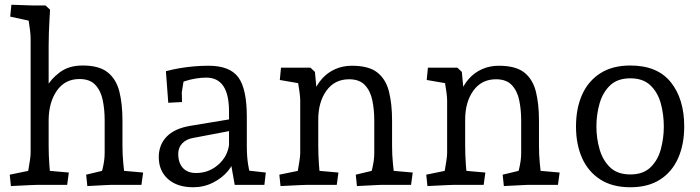

<svg xmlns="http://www.w3.org/2000/svg" viewBox="-20 -779 2951 809"><path d="M26 5 21 -43 133 -66 93 -29Q95 -37 98.5 -57Q102 -77 105.5 -99.5Q109 -122 109 -134V-618Q109 -631 106.5 -651.5Q104 -672 100.5 -694Q97 -716 94 -731L133 -685L23 -709L28 -759L117 -756H172L191 -738Q190 -723 188.5 -696.5Q187 -670 186 -641Q185 -612 185 -588V-393L176 -411Q193 -445 231.5 -474Q270 -503 328 -503Q398 -503 434 -474Q470 -445 483 -393Q496 -341 496 -271V-164Q496 -127 499.5 -91Q503 -55 506 -35L470 -62L583 -52L576 0H448Q441 0 423.5 1Q406 2 385.5 3Q365 4 348 5L343 -43L443 -67L406 -44Q409 -54 412.5 -68.5Q416 -83 418.5 -100Q421 -117 421 -134V-273Q421 -317 413 -356.5Q405 -396 382 -421Q359 -446 315 -446Q254 -446 220 -397.5Q186 -349 185 -275V-164Q185 -125 188 -84Q191 -43 194 -25L157 -62L270 -52L263 0H136Q126 0 107 1Q88 2 66.5 3Q45 4 26 5Z M794 10Q727 10 688 -24.5Q649 -59 649 -117Q649 -169 682.5 -203.5Q716 -238 783 -249L958 -278V-229L795 -198Q765 -193 748 -175Q731 -157 731 -131Q731 -93 750.5 -71.5Q770 -50 806 -50Q859 -50 898.5 -84Q938 -118 945 -168V-309Q945 -381 921 -416.5Q897 -452 849 -452Q828 -452 804 -448Q780 -444 759 -437Q738 -430 727 -422L758 -465L746 -390L747 -349L689 -346L679 -479Q709 -487 739 -492Q769 -497 799 -499.5Q829 -502 859 -502Q948 -502 984 -453.5Q1020 -405 1020 -287V-164Q1020 -119 1025.5 -85.5Q1031 -52 1035 -33L1002 -63L1100 -52L1094 0H969L949 -113L967 -116Q965 -88 940.5 -58.5Q916 -29 877.5 -9.5Q839 10 794 10Z M1162 5 1157 -43 1269 -66 1229 -29Q1231 -37 1234.5 -57Q1238 -77 1241.5 -99.5Q1245 -122 1245 -134V-356Q1245 -369 1242 -391.5Q1239 -414 1235 -436.5Q1231 -459 1229 -469L1269 -423L1159 -442L1164 -494H1288L1307 -476L1321 -326L1299 -384Q1314 -422 1337.5 -448Q1361 -474 1393 -488Q1425 -502 1463 -502Q1534 -502 1570 -473.5Q1606 -445 1619 -393Q1632 -341 1632 -271V-164Q1632 -127 1635.5 -91Q1639 -55 1642 -35L1606 -62L1719 -52L1712 0H1584Q1580 0 1562 1Q1544 2 1522.5 3Q1501 4 1484 5L1479 -43L1579 -67L1542 -44Q1545 -54 1548.5 -68.5Q1552 -83 1554.5 -100Q1557 -117 1557 -134V-272Q1557 -316 1549 -355.5Q1541 -395 1518 -420Q1495 -445 1451 -445Q1390 -445 1355.5 -397Q1321 -349 1321 -275V-164Q1321 -125 1324 -84Q1327 -43 1330 -25L1293 -62L1406 -52L1399 0H1272Q1262 0 1243 1Q1224 2 1202.5 3Q1181 4 1162 5Z M1781 5 1776 -43 1888 -66 1848 -29Q1850 -37 1853.5 -57Q1857 -77 1860.5 -99.5Q1864 -122 1864 -134V-356Q1864 -369 1861 -391.5Q1858 -414 1854 -436.5Q1850 -459 1848 -469L1888 -423L1778 -442L1783 -494H1907L1926 -476L1940 -326L1918 -384Q1933 -422 1956.5 -448Q1980 -474 2012 -488Q2044 -502 2082 -502Q2153 -502 2189 -473.5Q2225 -445 2238 -393Q2251 -341 2251 -271V-164Q2251 -127 2254.5 -91Q2258 -55 2261 -35L2225 -62L2338 -52L2331 0H2203Q2199 0 2181 1Q2163 2 2141.5 3Q2120 4 2103 5L2098 -43L2198 -67L2161 -44Q2164 -54 2167.5 -68.5Q2171 -83 2173.5 -100Q2176 -117 2176 -134V-272Q2176 -316 2168 -355.5Q2160 -395 2137 -420Q2114 -445 2070 -445Q2009 -445 1974.5 -397Q1940 -349 1940 -275V-164Q1940 -125 1943 -84Q1946 -43 1949 -25L1912 -62L2025 -52L2018 0H1891Q1881 0 1862 1Q1843 2 1821.5 3Q1800 4 1781 5Z M2636 10Q2560 10 2509 -23Q2458 -56 2432.5 -113.5Q2407 -171 2407 -246Q2407 -322 2432.5 -379.5Q2458 -437 2509 -470Q2560 -503 2636 -503Q2750 -503 2806.5 -432.5Q2863 -362 2863 -246Q2863 -171 2837.5 -113Q2812 -55 2761.5 -22.5Q2711 10 2636 10ZM2636 -44Q2690 -44 2721 -74Q2752 -104 2764.5 -150.5Q2777 -197 2777 -246Q2777 -296 2764.5 -342.5Q2752 -389 2721 -419Q2690 -449 2636 -449Q2582 -449 2551 -419.5Q2520 -390 2506.5 -343.5Q2493 -297 2493 -246Q2493 -196 2506.5 -149.5Q2520 -103 2551 -73.5Q2582 -44 2636 -44Z"/></svg>

Font: Andada Pro
Style: Regular
Weight: 400
Designer: Carolina Giovagnoli
Foundry: Huerta Tipografica
Version: Version 3.003